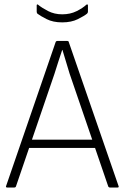

<svg xmlns="http://www.w3.org/2000/svg" viewBox="-20 -838 557 858"><path d="M13 0Q5 0 7 -6L229 -651Q231 -655 236 -655H281Q286 -655 287 -651L510 -6Q512 0 505 0H471Q467 0 464 -4L291 -509Q283 -535 275 -562Q267 -589 259 -615H258Q249 -589 240.5 -562Q232 -535 223 -507L51 -4Q49 0 44 0ZM100 -177 112 -214H403L415 -177ZM258 -738Q217 -738 188.5 -752.5Q160 -767 147 -777Q144 -781 144 -786V-814Q144 -817 146 -818Q148 -819 150 -817Q167 -803 195 -788.5Q223 -774 258 -774Q294 -774 322 -788Q350 -802 366 -817Q369 -819 371 -818Q373 -817 373 -814V-786Q373 -781 369 -777Q357 -767 328 -752.5Q299 -738 258 -738Z"/></svg>

Font: Sofia Sans Semi Condensed ExtraLight
Style: Regular
Weight: 250
Version: Version 4.100